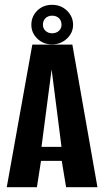

<svg xmlns="http://www.w3.org/2000/svg" viewBox="-20 -776 432 796"><path d="M8 0 114 -591H280L384 0H254L236 -109H150L133 0ZM152 -167H235L194 -488ZM196 -592Q159 -592 134.5 -616Q110 -640 110 -673Q110 -708 134.5 -732Q159 -756 196 -756Q233 -756 258 -731.5Q283 -707 283 -673Q283 -640 257.5 -616Q232 -592 196 -592ZM196 -638Q213 -638 224 -648Q235 -658 235 -673Q235 -691 224 -701Q213 -711 196 -711Q180 -711 169 -701Q158 -691 158 -673Q158 -658 169 -648Q180 -638 196 -638Z"/></svg>

Font: Alumni Sans Thin
Style: Bold
Weight: 700
Version: Version 1.018